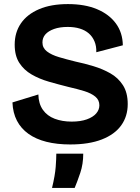

<svg xmlns="http://www.w3.org/2000/svg" viewBox="-20 -694 684 941"><path d="M324 14Q259 14 207.5 1Q156 -12 119.5 -38Q83 -64 63 -102.5Q43 -141 41 -192L168 -231Q169 -186 190 -156Q211 -126 248 -112Q285 -98 331 -98Q375 -98 405.5 -109Q436 -120 451.5 -138Q467 -156 467 -178Q467 -204 447 -220.5Q427 -237 393 -247.5Q359 -258 315 -268Q267 -280 220 -293.5Q173 -307 135 -329Q97 -351 74.5 -386Q52 -421 52 -475Q52 -535 82.5 -579.5Q113 -624 171.5 -649Q230 -674 313 -674Q396 -674 455.5 -649Q515 -624 548 -579Q581 -534 582 -472L452 -438Q453 -468 443 -491.5Q433 -515 415 -530.5Q397 -546 371 -554Q345 -562 312 -562Q273 -562 245 -552Q217 -542 202.5 -525.5Q188 -509 188 -486Q188 -459 210 -442Q232 -425 269 -414Q306 -403 351 -392Q394 -383 438.5 -369.5Q483 -356 521 -334.5Q559 -313 582.5 -276.5Q606 -240 606 -184Q606 -124 574 -79.5Q542 -35 479 -10.5Q416 14 324 14ZM235 227Q250 165 253 124Q256 83 256 59H388Q388 110 373.5 153Q359 196 346 227Z"/></svg>

Font: Bricolage Grotesque 24pt
Style: Bold
Weight: 700
Designer: Mathieu Triay
Foundry: Atelier Triay
Version: Version 1.001;gftools[0.9.33.dev8+g029e19f]